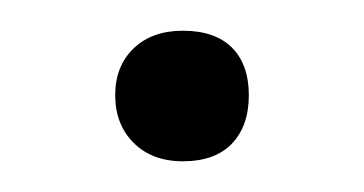

<svg xmlns="http://www.w3.org/2000/svg" viewBox="-20 -94 237 125"><path d="M55 -32Q55 -51 67 -62.5Q79 -74 99 -74Q120 -74 131 -63Q142 -52 142 -32Q142 -12 131 -0.5Q120 11 99 11Q79 11 67 -1Q55 -13 55 -32Z"/></svg>

Font: Cormorant Infant
Style: Regular
Weight: 400
Designer: Christian Thalmann (Catharsis Fonts)
Foundry: Catharsis Fonts
Version: Version 4.000